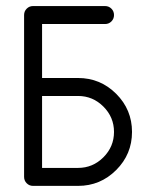

<svg xmlns="http://www.w3.org/2000/svg" viewBox="-20 -608 499 628"><path d="M88.2 -588.2H323.5Q335.9 -588.2 344.4 -579.7Q352.9 -571.2 352.9 -558.8Q352.9 -546.5 344.4 -537.9Q335.9 -529.4 323.5 -529.4H117.6V-352.9H235.3Q308.2 -352.9 360 -301.2Q411.8 -249.4 411.8 -176.5Q411.8 -103.5 360 -51.8Q308.2 0 235.3 0H88.2Q75.9 0 67.4 -8.5Q58.8 -17.1 58.8 -29.4V-558.8Q58.8 -571.2 67.4 -579.7Q75.9 -588.2 88.2 -588.2ZM117.6 -294.1V-58.8H235.3Q283.5 -58.8 318.2 -93.5Q352.9 -128.2 352.9 -176.5Q352.9 -224.7 318.2 -259.4Q283.5 -294.1 235.3 -294.1Z"/></svg>

Font: OpenGost Type B TT
Style: Regular
Weight: 400
Version: Version 0.3